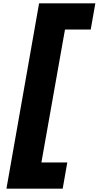

<svg xmlns="http://www.w3.org/2000/svg" viewBox="-20 -927 598 1164"><path d="M19 217H360L388 58H231L374 -748H530L558 -907H217Z"/></svg>

Font: SVN-Poppins ExtraBold
Style: Italic
Weight: 800
Italic angle: -10°
Designer: Ninad Kale (Devanagari), Jonny Pinhorn (Latin)
Foundry: Indian Type Foundry
Version: Version 3.002 2017